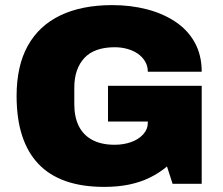

<svg xmlns="http://www.w3.org/2000/svg" viewBox="-20 -720 873 752"><path d="M388 12Q216 12 130.5 -78Q45 -168 45 -344Q45 -462 89 -541Q133 -620 217 -660Q301 -700 420 -700Q492 -700 555.5 -683.5Q619 -667 667.5 -634.5Q716 -602 743 -553Q770 -504 770 -439H559Q559 -461 548.5 -479Q538 -497 520 -509.5Q502 -522 478.5 -528.5Q455 -535 429 -535Q390 -535 360 -524.5Q330 -514 310.5 -493Q291 -472 281 -443Q271 -414 271 -376V-312Q271 -262 288.5 -226.5Q306 -191 341.5 -172Q377 -153 429 -153Q464 -153 493.5 -163.5Q523 -174 541 -194Q559 -214 559 -240V-244H403V-384H770V0H656L634 -68Q603 -42 566 -24Q529 -6 485 3Q441 12 388 12Z"/></svg>

Font: Archivo SemiBold Black
Style: Regular
Weight: 900
Version: Version 2.001